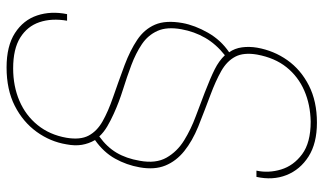

<svg xmlns="http://www.w3.org/2000/svg" viewBox="-220 -532 984 584"><g transform="rotate(90 272.0 -240.0)"><path d="M185 232Q120 232 80.5 206.5Q41 181 27 139Q13 97 23 48H43Q35 95 47.5 132Q60 169 94.5 190.5Q129 212 188 212Q242 212 286.5 193Q331 174 360.5 137.5Q390 101 399 50Q406 8 392.5 -17.5Q379 -43 349 -60Q319 -77 275.5 -92Q232 -107 178 -127Q133 -144 101 -165.5Q69 -187 55 -219.5Q41 -252 50 -303Q57 -341 79.5 -380.5Q102 -420 139 -445Q127 -462 124 -484Q121 -506 125 -530Q134 -581 163 -622Q192 -663 240 -687.5Q288 -712 353 -712Q416 -712 456 -686.5Q496 -661 512.5 -619.5Q529 -578 518 -528H499Q507 -565 495.5 -603Q484 -641 449 -667Q414 -693 350 -693Q298 -692 255.5 -673.5Q213 -655 184.5 -619.5Q156 -584 146 -530Q139 -489 152.5 -463.5Q166 -438 196 -421Q226 -404 269 -388Q312 -372 365 -351Q409 -333 439.5 -308.5Q470 -284 483.5 -251Q497 -218 489 -173Q482 -133 462.5 -98Q443 -63 406 -37Q417 -18 420.5 3Q424 24 419 50Q411 99 381 140.5Q351 182 302 207Q253 232 185 232ZM395 -50Q427 -73 444.5 -102.5Q462 -132 469 -173Q478 -222 459.5 -254.5Q441 -287 407 -308Q373 -329 333.5 -343.5Q294 -358 261 -371Q217 -388 191 -401Q165 -414 148 -432Q114 -405 95 -372Q76 -339 69 -300Q61 -256 74 -227Q87 -198 114.5 -179.5Q142 -161 178 -147.5Q214 -134 252.5 -122Q291 -110 326 -94Q346 -85 364 -74.5Q382 -64 395 -50Z"/></g></svg>

Font: DM Sans 17pt Thin
Style: Italic
Weight: 250
Italic angle: -10°
Version: Version 4.004;gftools[0.9.30]